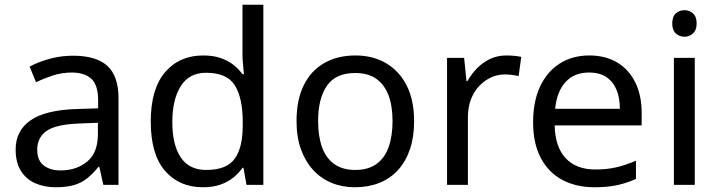

<svg xmlns="http://www.w3.org/2000/svg" viewBox="-20 -780 3036 810"><path d="M288 -545Q386 -545 433 -502Q480 -459 480 -365V0H416L399 -76H395Q372 -47 347.5 -27.5Q323 -8 291.5 1Q260 10 215 10Q167 10 128.5 -7Q90 -24 68 -59.5Q46 -95 46 -149Q46 -229 109 -272.5Q172 -316 303 -320L394 -323V-355Q394 -422 365 -448Q336 -474 283 -474Q241 -474 203 -461.5Q165 -449 132 -433L105 -499Q140 -518 188 -531.5Q236 -545 288 -545ZM314 -259Q214 -255 175.5 -227Q137 -199 137 -148Q137 -103 164.5 -82Q192 -61 235 -61Q303 -61 348 -98.5Q393 -136 393 -214V-262Z M836 10Q736 10 676 -59.5Q616 -129 616 -267Q616 -405 676.5 -475.5Q737 -546 837 -546Q879 -546 910 -535.5Q941 -525 964 -507Q987 -489 1003 -467H1009Q1008 -480 1005.5 -505.5Q1003 -531 1003 -546V-760H1091V0H1020L1007 -72H1003Q987 -49 964 -30.5Q941 -12 909.5 -1Q878 10 836 10ZM850 -63Q935 -63 969.5 -109.5Q1004 -156 1004 -250V-266Q1004 -366 971 -419.5Q938 -473 849 -473Q778 -473 742.5 -416.5Q707 -360 707 -265Q707 -169 742.5 -116Q778 -63 850 -63Z M1727 -269Q1727 -202 1709.5 -150.5Q1692 -99 1659.5 -63Q1627 -27 1580.5 -8.5Q1534 10 1477 10Q1424 10 1379 -8.5Q1334 -27 1301 -63Q1268 -99 1249.5 -150.5Q1231 -202 1231 -269Q1231 -358 1261 -419.5Q1291 -481 1347 -513.5Q1403 -546 1480 -546Q1553 -546 1608.5 -513.5Q1664 -481 1695.5 -419.5Q1727 -358 1727 -269ZM1322 -269Q1322 -206 1338.5 -159.5Q1355 -113 1390 -88Q1425 -63 1479 -63Q1533 -63 1568 -88Q1603 -113 1619.5 -159.5Q1636 -206 1636 -269Q1636 -333 1619 -378Q1602 -423 1567.5 -447.5Q1533 -472 1478 -472Q1396 -472 1359 -418Q1322 -364 1322 -269Z M2116 -546Q2131 -546 2148.5 -544.5Q2166 -543 2179 -540L2168 -459Q2155 -462 2139.5 -464Q2124 -466 2110 -466Q2079 -466 2051 -453Q2023 -440 2001 -416.5Q1979 -393 1966.5 -360Q1954 -327 1954 -286V0H1866V-536H1938L1948 -438H1952Q1969 -468 1993 -492.5Q2017 -517 2048 -531.5Q2079 -546 2116 -546Z M2466 -546Q2535 -546 2584.5 -516Q2634 -486 2660.5 -431.5Q2687 -377 2687 -304V-251H2320Q2322 -160 2366.5 -112.5Q2411 -65 2491 -65Q2542 -65 2581.5 -74.5Q2621 -84 2663 -102V-25Q2622 -7 2582 1.5Q2542 10 2487 10Q2411 10 2352.5 -21Q2294 -52 2261.5 -113.5Q2229 -175 2229 -264Q2229 -352 2258.5 -415Q2288 -478 2341.5 -512Q2395 -546 2466 -546ZM2465 -474Q2402 -474 2365.5 -433.5Q2329 -393 2322 -321H2595Q2595 -367 2581 -401Q2567 -435 2538.5 -454.5Q2510 -474 2465 -474Z M2911 -536V0H2823V-536ZM2868 -737Q2888 -737 2903.5 -723.5Q2919 -710 2919 -681Q2919 -653 2903.5 -639Q2888 -625 2868 -625Q2846 -625 2831 -639Q2816 -653 2816 -681Q2816 -710 2831 -723.5Q2846 -737 2868 -737Z"/></svg>

Font: uhindi85
Style: Book
Weight: 400
Designer: Jelle Bosma - Monotype Design Team
Foundry: Monotype Imaging Inc.
Version: Version 2.003